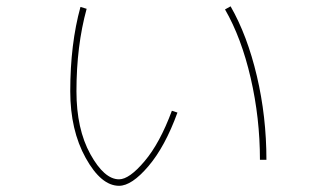

<svg xmlns="http://www.w3.org/2000/svg" viewBox="-20 -561 1040 607"><path d="M691.4 -531.2 709 -541Q761.7 -449.2 792 -320.8Q822.3 -192.4 822.3 -55.7H801.8Q801.8 -187.5 772.5 -314.5Q743.2 -441.4 691.4 -531.2ZM202.1 -272.5Q202.1 -421.9 234.4 -539.1L253.9 -533.2Q221.7 -416 221.7 -272.5Q221.7 -153.3 265.6 -73.7Q309.6 5.9 356.4 5.9Q388.7 5.9 437 -51.3Q485.4 -108.4 523.4 -210.9L541 -205.1Q502 -97.7 449.2 -35.6Q396.5 26.4 356.4 26.4Q299.8 26.4 251 -61.5Q202.1 -149.4 202.1 -272.5Z"/></svg>

Font: Mgen+ 1mn thin
Style: Regular
Weight: 100
Designer: [Source Han Sans]
Ryoko NISHIZUKA  (kana & ideographs); Paul D. Hunt (Latin, Greek & Cyrillic); Wenlong ZHANG  (bopomofo
Version: Version 1.059.20150602